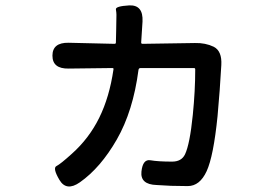

<svg xmlns="http://www.w3.org/2000/svg" viewBox="-20 -636 1040 714"><path d="M277 42Q227 77 201 33Q175 -11 190 -18.5Q205 -26 247 -64Q311 -121 349 -198Q387 -275 402 -378Q403 -383 398 -383L235 -381Q175 -380 175 -429Q175 -478 235 -477L406 -473Q411 -473 411 -478L412 -521Q413 -551 413 -581Q413 -589 411 -601Q409 -613 461 -616Q513 -618 510 -556L505 -478Q505 -473 510 -473L705 -476Q744 -477 775 -462Q806 -446 803 -394Q798 -302 789 -204Q774 -55 748.5 0.5Q723 56 678 56Q647 56 616 55L562 52Q501 50 506 2Q511 -45 539.5 -40Q568 -35 620 -35Q655 -35 668 -62Q686 -100 697 -209Q706 -298 706 -378Q706 -383 701 -383H503Q496 -383 495 -376Q475 -223 414.5 -117.5Q354 -12 277 42Z"/></svg>

Font: Resource Han Rounded KR Medium
Style: Regular
Weight: 500
Designer: Cyano Hao (round all glyphs); Ryoko NISHIZUKA 西塚涼子 (kana, bopomofo & ideographs); Paul D. Hunt (Latin, Greek & Cyrillic)
Foundry: Cyano Hao
Version: 0.990